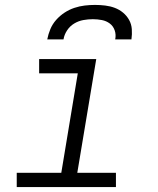

<svg xmlns="http://www.w3.org/2000/svg" viewBox="-20 -760 640 780"><path d="M48 0V-58H229L296 -462H139V-520H371L294 -58H451V0ZM172 -600Q176 -621 184.5 -641.5Q193 -662 208 -679Q223 -696 242 -708.5Q261 -721 282 -728Q303 -735 324 -737.5Q345 -740 366 -740Q387 -740 407.5 -737.5Q428 -735 446.5 -728Q465 -721 480 -708.5Q495 -696 504.5 -679Q514 -662 515.5 -641.5Q517 -621 514 -600H448Q452 -619 446 -636.5Q440 -654 426 -664.5Q412 -675 394 -678.5Q376 -682 357 -682Q338 -682 318.5 -678.5Q299 -675 281.5 -664.5Q264 -654 252.5 -636.5Q241 -619 238 -600Z"/></svg>

Font: Iosevka SS04 Lt Ex Obl
Style: Regular
Weight: 300
Width: 7
Italic angle: -9°
Monospace: yes
Designer: Belleve Invis
Foundry: Belleve Invis
Version: Version 19.0.0; ttfautohint (v1.8.4)